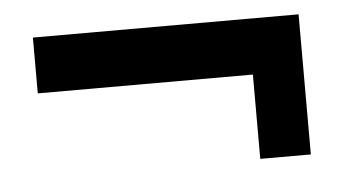

<svg xmlns="http://www.w3.org/2000/svg" viewBox="-31 -405 589 329"><g transform="rotate(-5 263.5 -240.5)"><path d="M492 -361V-120H405V-265H35V-361Z"/></g></svg>

Font: Enriqueta SemiBold
Style: Regular
Weight: 600
Designer: Viviana Monsalve, Gustavo Ibarra
Foundry: 72Puntos
Version: Version 2.000